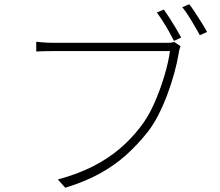

<svg xmlns="http://www.w3.org/2000/svg" viewBox="-20 -867 1040 906"><path d="M753 -822Q764 -807 779.5 -783Q795 -759 809.5 -734.5Q824 -710 835 -690L801 -674Q791 -694 777 -719Q763 -744 747.5 -768Q732 -792 720 -808ZM873 -847Q885 -832 900 -809Q915 -786 930.5 -761.5Q946 -737 957 -716L923 -701Q906 -732 883 -770.5Q860 -809 840 -833ZM832 -649Q829 -641 827 -634.5Q825 -628 823 -614Q816 -572 802.5 -522.5Q789 -473 770 -422Q751 -371 727 -324Q703 -277 675 -242Q629 -184 575 -135.5Q521 -87 451.5 -48.5Q382 -10 288 19L253 -20Q348 -46 418.5 -82Q489 -118 543.5 -164Q598 -210 641 -266Q679 -314 707.5 -378.5Q736 -443 755.5 -508.5Q775 -574 782 -626Q768 -626 726 -626Q684 -626 626 -626Q568 -626 504.5 -626Q441 -626 383.5 -626Q326 -626 286 -626Q246 -626 235 -626Q209 -626 189.5 -625.5Q170 -625 151 -624V-670Q164 -669 177 -667.5Q190 -666 205 -665.5Q220 -665 236 -665Q244 -665 275.5 -665Q307 -665 352.5 -665Q398 -665 451 -665Q504 -665 556.5 -665Q609 -665 654 -665Q699 -665 729.5 -665Q760 -665 768 -665Q776 -665 784 -665.5Q792 -666 802 -669Z"/></svg>

Font: Noto Sans TC ExtraLight
Style: Regular
Weight: 250
Designer: Ryoko NISHIZUKA  (kana, bopomofo & ideographs); Paul D. Hunt (Latin, Greek & Cyrillic); Sandoll Communications , Soo-you
Foundry: Adobe
Version: Version 2.004-H2;hotconv 1.0.118;makeotfexe 2.5.65603